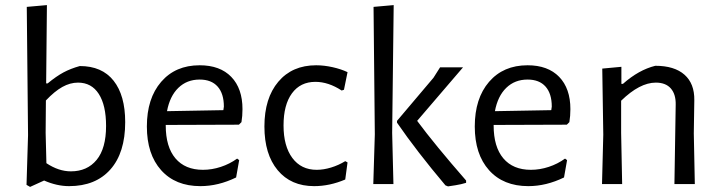

<svg xmlns="http://www.w3.org/2000/svg" viewBox="-20 -722 2817 753"><path d="M471 -243Q471 -123 413 -57.5Q355 8 251 8Q203 8 153 -14L98 11L84 3L90 -192L85 -695L164 -702L161 -395H167Q201 -423 229 -438Q257 -453 293 -463Q380 -463 425.5 -405.5Q471 -348 471 -243ZM396 -228Q396 -309 367.5 -353.5Q339 -398 286 -398Q255 -398 224.5 -381Q194 -364 160 -328L159 -201L162 -82Q210 -50 258 -50Q322 -50 359 -95Q396 -140 396 -228Z M630 -232V-230Q630 -146 668 -101Q706 -56 776 -56Q811 -56 846 -67.5Q881 -79 910 -100L918 -94L906 -26Q836 8 766 8Q668 8 612 -54.5Q556 -117 556 -226Q556 -336 612 -401Q668 -466 763 -466Q843 -466 887 -420.5Q931 -375 931 -294Q931 -267 927 -243L917 -233ZM635 -286 856 -290 858 -304Q858 -355 833.5 -382.5Q809 -410 763 -410Q713 -410 679.5 -377.5Q646 -345 635 -286Z M1343 -439 1329 -370 1320 -367Q1268 -401 1217 -401Q1158 -401 1125 -356Q1092 -311 1092 -230Q1092 -149 1126.5 -102.5Q1161 -56 1222 -56Q1249 -56 1278.5 -65Q1308 -74 1334 -90L1343 -85L1334 -18Q1273 8 1212 8Q1121 8 1069 -54.5Q1017 -117 1017 -226Q1017 -337 1071.5 -401.5Q1126 -466 1220 -466Q1251 -466 1284.5 -458.5Q1318 -451 1343 -439Z M1518 -201 1523 0H1444L1450 -195L1445 -695L1524 -702ZM1616 -248Q1685 -155 1808 -14V-5Q1789 1 1766.5 4.5Q1744 8 1737 9L1727 5Q1614 -129 1537 -241V-248L1680 -417L1706 -458H1796Z M1916 -232V-230Q1916 -146 1954 -101Q1992 -56 2062 -56Q2097 -56 2132 -67.5Q2167 -79 2196 -100L2204 -94L2192 -26Q2122 8 2052 8Q1954 8 1898 -54.5Q1842 -117 1842 -226Q1842 -336 1898 -401Q1954 -466 2049 -466Q2129 -466 2173 -420.5Q2217 -375 2217 -294Q2217 -267 2213 -243L2203 -233ZM1921 -286 2142 -290 2144 -304Q2144 -355 2119.5 -382.5Q2095 -410 2049 -410Q1999 -410 1965.5 -377.5Q1932 -345 1921 -286Z M2630 -311Q2631 -352 2611 -375Q2591 -398 2552 -398Q2489 -398 2416 -327V-201L2420 0H2341L2346 -194L2342 -453L2417 -460V-393H2423Q2485 -448 2550 -464Q2625 -464 2664.5 -429Q2704 -394 2703 -329L2701 -199L2705 0H2625Z"/></svg>

Font: Alegreya Sans
Style: Regular
Weight: 400
Designer: Juan Pablo del Peral
Foundry: Huerta Tipografica
Version: Version 2.008; ttfautohint (v1.6)